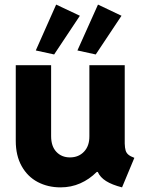

<svg xmlns="http://www.w3.org/2000/svg" viewBox="-20 -810 631 838"><path d="M48.8 -195.3V-525.4H203.1V-215.8Q203.1 -171.4 226.1 -147.2Q249 -123 285.2 -123Q323.2 -123 346.9 -148.2Q370.6 -173.3 370.1 -215.8V-525.4H524.4V-183.6Q524.9 -164.6 528.3 -153.3Q531.7 -142.1 540.5 -134.8Q549.3 -127.4 566.4 -121.1L512.7 7.8Q468.8 -3.4 442.9 -19.8Q417 -36.1 406.7 -59.6H402.3Q370.1 -27.3 330.3 -9.8Q290.5 7.8 244.1 7.8Q189 7.8 144.5 -15.6Q100.1 -39.1 74.5 -85Q48.8 -130.9 48.8 -195.3ZM136.2 -589.8 225.1 -790 328.6 -741.2 216.3 -572.3ZM317.9 -589.8 407.7 -790 510.3 -741.2 397.9 -572.3Z"/></svg>

Font: Reddit Sans Vanilla ExtraBold
Style: Regular
Weight: 800
Designer: Stephen Hutchings
Foundry: Reddit
Version: Version 1.013